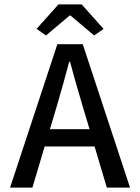

<svg xmlns="http://www.w3.org/2000/svg" viewBox="-20 -857 640 877"><path d="M235 -357 208 -267H389L362 -357Q316 -511 300 -575H296Q273 -486 235 -357ZM26 0 242 -655H358L574 0H468L412 -188H184L128 0ZM190 -695 147 -725 247 -837H353L453 -725L410 -695L302 -786H298Z"/></svg>

Font: TypoPRO Source Code Pro
Style: Regular
Weight: 500
Monospace: yes
Designer: Paul D. Hunt, Teo Tuominen
Foundry: Adobe Systems Incorporated
Version: Version 2.010;PS 1.0;hotconv 1.0.84;makeotf.lib2.5.63406